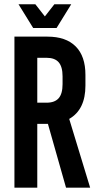

<svg xmlns="http://www.w3.org/2000/svg" viewBox="-20 -870 458 890"><path d="M242.2 -740.2H133.8L65.9 -850.1H144L188 -793.9L231.9 -850.1H310.1ZM286.1 0 202.1 -295.9H152.8V0H46.9V-700.2H200.2Q285.6 -700.2 330.8 -654.8Q376 -609.4 376 -522.9V-473.1Q376 -361.8 300.8 -318.8L397.9 0ZM152.8 -602.1V-394H195.8Q233.9 -394 252 -414.8Q270 -435.5 270 -480V-516.1Q270 -560.5 252 -581.3Q233.9 -602.1 195.8 -602.1Z"/></svg>

Font: BaseOne
Style: Regular
Weight: 400
Designer: Domenico Catapano
Foundry: Design by Basse
Version: Version 1.000;PS 001.001;hotconv 1.0.56